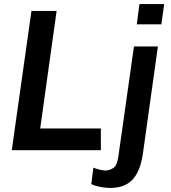

<svg xmlns="http://www.w3.org/2000/svg" viewBox="-20 -740 841 946"><path d="M38 0 135 -686H259L178 -107H477V0ZM523 186Q508 186 490.5 183.5Q473 181 457 177Q441 173 430 167L440 86Q451 91 469.5 95.5Q488 100 499 100Q519 100 538 88Q557 76 563 32L640 -511H758L684 17Q671 105 632.5 145.5Q594 186 523 186ZM654 -620 667 -720H789L775 -620Z"/></svg>

Font: Chivo Medium
Style: Italic
Weight: 500
Italic angle: -8.05°
Designer: Hector Gatti
Foundry: Omnibus-Type
Version: Version 2.002